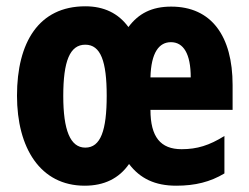

<svg xmlns="http://www.w3.org/2000/svg" viewBox="-20 -580 790 610"><path d="M524 -559C462 -559 420 -537 388 -494C356 -538 310 -560 251 -560C103 -560 34 -445 34 -276C34 -110 108 10 249 10C311 10 358 -13 390 -59C425 -13 472 10 540 10C600 10 648 -2 693 -29V-148C645 -118 606 -106 557 -106C490 -106 458 -145 458 -231H719V-310C719 -465 652 -559 524 -559ZM523 -446C563 -446 586 -409 586 -334H458C460 -414 486 -446 523 -446ZM251 -438C300 -438 319 -385 319 -276C319 -166 300 -111 251 -111C203 -111 181 -167 181 -275C181 -386 202 -438 251 -438Z"/></svg>

Font: Noto Sans Devanagari ExtraCondensed ExtraBold
Style: Regular
Weight: 800
Width: 2
Designer: Jelle Bosma - Monotype Design Team
Foundry: Monotype Imaging Inc.
Version: Version 2.004